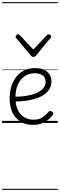

<svg xmlns="http://www.w3.org/2000/svg" viewBox="-20 -1163 566 1816"><path d="M293 18Q219 18 169.5 -15Q120 -48 95.5 -104Q71 -160 71 -229Q71 -294 88 -347.5Q105 -401 136.5 -439.5Q168 -478 212 -498.5Q256 -519 311 -519Q365 -519 399 -502Q433 -485 450 -456.5Q467 -428 467 -393Q467 -355 450 -324.5Q433 -294 402 -271.5Q371 -249 328 -234Q285 -219 232 -211Q179 -203 120 -203V-249Q165 -248 207.5 -253.5Q250 -259 287 -269.5Q324 -280 352 -297Q380 -314 395.5 -337Q411 -360 411 -390Q411 -430 383.5 -450Q356 -470 307 -470Q272 -470 239.5 -456Q207 -442 181.5 -413.5Q156 -385 141 -342Q126 -299 126 -240Q126 -168 149 -122Q172 -76 210.5 -53.5Q249 -31 296 -31Q335 -31 360.5 -42Q386 -53 404.5 -70Q423 -87 439 -106Q448 -114 455.5 -113.5Q463 -113 472 -107Q480 -101 483 -93Q486 -85 479 -77Q463 -53 436.5 -31Q410 -9 374 4.5Q338 18 293 18ZM440 -839Q448 -839 456 -832Q464 -825 464 -816Q464 -814 463 -810.5Q462 -807 458 -804L321 -638Q316 -632 310.5 -628.5Q305 -625 295 -625Q286 -625 281 -628.5Q276 -632 271 -638L132 -804Q130 -807 128.5 -810.5Q127 -814 127 -816Q127 -825 135 -832Q143 -839 151 -839Q155 -839 159 -837Q163 -835 167 -831L295 -694L424 -831Q428 -835 431.5 -837Q435 -839 440 -839ZM0 623H526V633H0ZM0 -20H526V0H0ZM0 -505H526V-500H0ZM0 -1143H526V-1133H0Z"/></svg>

Font: Playwrite CL Guides
Style: Regular
Weight: 400
Designer: Veronika Burian, José Scaglione
Foundry: TypeTogether
Version: Version 1.003